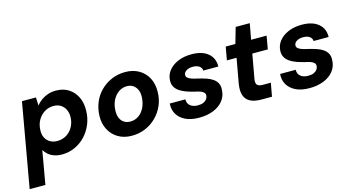

<svg xmlns="http://www.w3.org/2000/svg" viewBox="-105 -1005 2942 1592"><g transform="rotate(-15 1365.5 -208.5)"><path d="M-17 220 110 -501H230L233 -431Q252 -455 277.5 -473.5Q303 -492 334.5 -502.5Q366 -513 404 -513Q467 -513 512.5 -483.5Q558 -454 582 -403.5Q606 -353 604 -289Q603 -226 580.5 -171.5Q558 -117 519 -76Q480 -35 428.5 -11.5Q377 12 318 12Q282 12 252.5 2Q223 -8 202 -26Q181 -44 168 -66L118 220ZM309 -106Q352 -106 387 -127Q422 -148 443 -185.5Q464 -223 465 -269Q466 -305 452.5 -333.5Q439 -362 413.5 -378.5Q388 -395 351 -395Q308 -395 273 -373Q238 -351 217 -313.5Q196 -276 195 -228Q193 -192 207 -164.5Q221 -137 247 -121.5Q273 -106 309 -106Z M917 12Q850 12 800 -18Q750 -48 723.5 -100Q697 -152 699 -217Q701 -280 724 -334Q747 -388 788 -428Q829 -468 882.5 -490.5Q936 -513 998 -513Q1065 -513 1115 -484Q1165 -455 1192 -403.5Q1219 -352 1217 -284Q1216 -221 1192.5 -167.5Q1169 -114 1128 -73.5Q1087 -33 1033.5 -10.5Q980 12 917 12ZM935 -105Q975 -105 1007 -127Q1039 -149 1058 -188.5Q1077 -228 1079 -279Q1080 -317 1067.5 -342.5Q1055 -368 1033 -382Q1011 -396 982 -396Q942 -396 910 -373.5Q878 -351 858.5 -312Q839 -273 838 -222Q837 -185 849 -158.5Q861 -132 884 -118.5Q907 -105 935 -105Z M1496 12Q1426 12 1378.5 -11Q1331 -34 1307.5 -74.5Q1284 -115 1289 -165H1423Q1422 -143 1432 -126Q1442 -109 1462.5 -99.5Q1483 -90 1513 -90Q1540 -90 1558.5 -98Q1577 -106 1587.5 -120Q1598 -134 1599 -151Q1599 -168 1588.5 -178Q1578 -188 1558.5 -195Q1539 -202 1512 -207Q1479 -215 1447.5 -226Q1416 -237 1391.5 -253Q1367 -269 1353 -292Q1339 -315 1340 -347Q1341 -395 1370.5 -432.5Q1400 -470 1451 -491.5Q1502 -513 1567 -513Q1658 -513 1708.5 -471Q1759 -429 1757 -357H1628Q1627 -381 1606.5 -395.5Q1586 -410 1551 -410Q1517 -410 1495 -395.5Q1473 -381 1473 -360Q1472 -346 1483.5 -336Q1495 -326 1516 -318.5Q1537 -311 1567 -305Q1605 -296 1636.5 -285.5Q1668 -275 1691 -259Q1714 -243 1726 -220.5Q1738 -198 1736 -166Q1735 -112 1703.5 -71.5Q1672 -31 1618 -9.5Q1564 12 1496 12Z M2032 0Q1972 0 1935.5 -19.5Q1899 -39 1886.5 -78.5Q1874 -118 1884 -177L1922 -388H1839L1859 -501H1942L1981 -637H2102L2077 -501H2210L2190 -388H2057L2019 -176Q2014 -141 2028 -128Q2042 -115 2073 -115H2143L2122 0Z M2443 12Q2373 12 2325.5 -11Q2278 -34 2254.5 -74.5Q2231 -115 2236 -165H2370Q2369 -143 2379 -126Q2389 -109 2409.5 -99.5Q2430 -90 2460 -90Q2487 -90 2505.5 -98Q2524 -106 2534.5 -120Q2545 -134 2546 -151Q2546 -168 2535.5 -178Q2525 -188 2505.5 -195Q2486 -202 2459 -207Q2426 -215 2394.5 -226Q2363 -237 2338.5 -253Q2314 -269 2300 -292Q2286 -315 2287 -347Q2288 -395 2317.5 -432.5Q2347 -470 2398 -491.5Q2449 -513 2514 -513Q2605 -513 2655.5 -471Q2706 -429 2704 -357H2575Q2574 -381 2553.5 -395.5Q2533 -410 2498 -410Q2464 -410 2442 -395.5Q2420 -381 2420 -360Q2419 -346 2430.5 -336Q2442 -326 2463 -318.5Q2484 -311 2514 -305Q2552 -296 2583.5 -285.5Q2615 -275 2638 -259Q2661 -243 2673 -220.5Q2685 -198 2683 -166Q2682 -112 2650.5 -71.5Q2619 -31 2565 -9.5Q2511 12 2443 12Z"/></g></svg>

Font: DM Sans 18pt
Style: Bold Italic
Weight: 700
Italic angle: -10°
Designer: Colophon Foundry, Jonny Pinhorn
Foundry: Colophon Foundry
Version: Version 4.004;gftools[0.9.30]